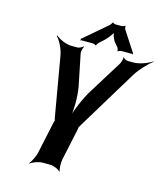

<svg xmlns="http://www.w3.org/2000/svg" viewBox="-133 -1009 975 1135"><g transform="rotate(15 354.0 -441.5)"><path d="M318 -490 279 -682C277 -692 282 -717 288 -724L285 -727C279 -719 260 -711 252 -711H216C181 -711 138 -731 119 -749L116 -745C135 -727 160 -680 167 -639L231 -269C232 -267 235 -256 236 -257L235 -261C234 -260 230 -248 230 -246L188 -50C183 -26 164 11 152 24L153 26C168 14 205 0 228 0H274C297 0 329 14 338 26L340 24C334 11 332 -26 337 -50L379 -246C379 -248 381 -260 380 -261L379 -257C380 -256 386 -267 387 -269L612 -640C637 -680 682 -727 708 -745L707 -748C681 -730 631 -711 596 -711H560C551 -711 534 -719 532 -727L530 -724C532 -717 524 -692 518 -682L398 -489C360 -430 324 -342 313 -292H317C328 -342 329 -430 318 -490ZM576 -766 497 -887C496 -891 491 -904 494 -907L492 -909C489 -905 475 -901 471 -901H434C430 -901 418 -905 417 -908L414 -907C414 -904 405 -891 401 -888L262 -769C261 -768 260 -768 259 -768L257 -765C257 -764 259 -763 259 -762C259 -760 256 -758 255 -757L256 -755C257 -756 259 -758 261 -758H335C339 -758 350 -754 351 -751L355 -752C354 -755 363 -768 367 -771L396 -797C412 -812 438 -845 441 -861H437C434 -845 447 -811 459 -797L480 -772C482 -768 488 -755 485 -752L488 -750C490 -754 502 -758 506 -758H573C574 -758 574 -756 575 -755L578 -758C577 -759 577 -760 577 -761C577 -762 577 -762 578 -763V-766Z"/></g></svg>

Font: Asimov
Style: EdgeExtremeIt
Weight: 500
Designer: Google
Version: Version 2.000980: 2014